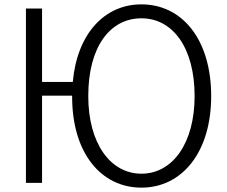

<svg xmlns="http://www.w3.org/2000/svg" viewBox="-20 -809 1040 881"><path d="M173 30V-370H311V-365C311 -105 445 52 629 52C815 52 949 -110 949 -368C949 -629 815 -789 629 -789C460 -789 334 -655 314 -433H173V-770H99V30ZM629 -12C486 -12 385 -152 385 -368C385 -596 486 -725 629 -725C772 -725 873 -591 873 -368C873 -152 772 -12 629 -12Z"/></svg>

Font: LINE Seed JP_OTF Regular
Style: Regular
Weight: 400
Designer: LY Corporation & Fontrix & Fontworks
Version: Version 1.002